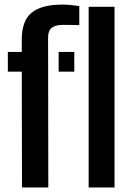

<svg xmlns="http://www.w3.org/2000/svg" viewBox="-20 -830 578 850"><path d="M14.7 -512.6V-600H76.4V-655.6Q76.4 -738.2 120.1 -773.9Q163.8 -809.7 256.8 -809.7Q273.3 -809.7 293.4 -807.8Q313.5 -805.9 331.1 -803.1V-718.7Q314.1 -719.1 295.5 -719.5Q276.9 -719.9 257.4 -719.9Q225.5 -719.9 209.2 -707Q192.9 -694.2 192.9 -664.4L193.9 0H77.4L76.4 -512.6ZM239.7 -512.6V-600H308.9V-512.6ZM372.5 0V-800H487V0Z"/></svg>

Font: Big Shoulders Stencil Text Thin
Style: Regular
Weight: 100
Designer: Patric King
Foundry: XO Type Co
Version: Version 2.001